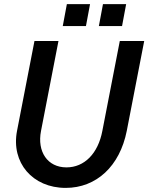

<svg xmlns="http://www.w3.org/2000/svg" viewBox="-20 -900 723 936"><path d="M300 16C450 16 564 -90 598 -262L683 -700H564L479 -262C458 -151 391 -84 304 -84C212 -84 160 -160 180 -262L265 -700H148L63 -262C33 -107 139 16 300 16ZM462 -773H575L595 -880H482ZM286 -773H399L419 -880H306Z"/></svg>

Font: Uncut Sans Semibold Italic
Style: Regular
Weight: 600
Italic angle: -11°
Designer: Kasper Nordkvist
Foundry: UNCUT.wtf
Version: Version 1.304;Glyphs 3.2 (3246)